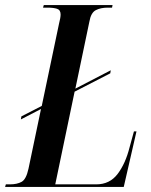

<svg xmlns="http://www.w3.org/2000/svg" viewBox="-52 -734 594 754"><path d="M-32 0 -29 -10H-13Q15 -10 33 -20Q51 -30 60 -72L109 -306L30 -265L32 -277L112 -318L180 -642Q186 -665 186 -677Q186 -695 172 -699.5Q158 -704 135 -704H117L120 -714H390L388 -704H371Q343 -704 324 -694Q305 -684 299 -649L244 -386L383 -458L381 -446L241 -374L165 -10H326Q379 -10 410 -51Q441 -92 457 -156L474 -218H484L434 0Z"/></svg>

Font: Noto Serif Display ExtraCondensed SemiBold
Style: Italic
Weight: 600
Width: 2
Italic angle: -12°
Designer: Monotype Design Team
Foundry: Monotype Imaging Inc.
Version: Version 2.009